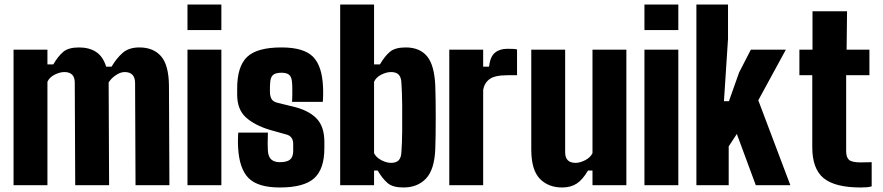

<svg xmlns="http://www.w3.org/2000/svg" viewBox="-20 -820 3909 850"><path d="M40 0V-600H190V-535H216Q237 -571 260 -590.5Q283 -610 330 -610Q375 -610 405.5 -590Q436 -570 450 -525H474Q495 -561 522.5 -585.5Q550 -610 597 -610Q659 -610 693 -571Q727 -532 728 -441L730 0H580L578 -454Q577 -501 532 -501Q513 -501 492.5 -487Q472 -473 461 -455L463 0H313L311 -454Q311 -501 265 -501Q245 -501 222 -489.5Q199 -478 190 -458V0Z M810 -687V-800H960V-687ZM810 0V-600H960V0Z M1219 10Q1122 10 1080.5 -31.5Q1039 -73 1034 -168Q1033 -185 1033.5 -206.5Q1034 -228 1035 -233H1166Q1164 -177 1166 -152Q1168 -125 1181.5 -113.5Q1195 -102 1219 -102Q1250 -102 1264 -113.5Q1278 -125 1278 -152V-184Q1278 -199 1270.5 -210Q1263 -221 1246 -225L1175 -245Q1108 -265 1069 -300Q1030 -335 1030 -401V-429Q1030 -526 1074 -568Q1118 -610 1226 -610Q1324 -610 1365 -569.5Q1406 -529 1410 -436Q1411 -420 1410.5 -397Q1410 -374 1409 -369H1273Q1274 -378 1274 -395.5Q1274 -413 1274 -429.5Q1274 -446 1273 -453Q1272 -477 1261.5 -487.5Q1251 -498 1226 -498Q1199 -498 1188 -487.5Q1177 -477 1176 -453Q1175 -442 1175 -433.5Q1175 -425 1175 -414Q1175 -395 1182 -382Q1189 -369 1212 -364L1274 -349Q1344 -333 1380 -297Q1416 -261 1416 -192V-164Q1416 -71 1370.5 -30.5Q1325 10 1219 10Z M1907 -441Q1908 -417 1908.5 -379.5Q1909 -342 1909 -300Q1909 -258 1908.5 -220.5Q1908 -183 1907 -159Q1903 -68 1865.5 -29Q1828 10 1766 10Q1719 10 1696 -9.5Q1673 -29 1652 -65H1636V0H1486V-800H1636V-535H1662Q1683 -571 1706 -590.5Q1729 -610 1776 -610Q1838 -610 1870.5 -571Q1903 -532 1907 -441ZM1757 -146Q1760 -185 1760.5 -240.5Q1761 -296 1760.5 -353.5Q1760 -411 1757 -454Q1756 -478 1745 -489.5Q1734 -501 1711 -501Q1691 -501 1668 -489.5Q1645 -478 1636 -458V-142Q1645 -123 1668 -111Q1691 -99 1711 -99Q1734 -99 1745 -110.5Q1756 -122 1757 -146Z M1969 0V-600H2119V-525H2145Q2150 -569 2171 -586.5Q2192 -604 2226 -604Q2239 -604 2251 -603.5Q2263 -603 2269 -601V-487H2228Q2170 -487 2147 -469.5Q2124 -452 2119 -422V0Z M2469 10Q2407 10 2369.5 -29Q2332 -68 2332 -159V-600H2482V-146Q2482 -99 2528 -99Q2548 -99 2571 -111Q2594 -123 2603 -142V-600H2753V0H2603V-65H2583Q2560 -25 2533.5 -7.5Q2507 10 2469 10Z M2833 -687V-800H2983V-687ZM2833 0V-600H2983V0Z M3063 0V-800H3203V-648L3185 -372H3207L3252 -499L3304 -600H3459L3337 -376L3479 0H3326L3242 -227L3206 -172V0Z M3791 10Q3676 10 3626 -31.5Q3576 -73 3576 -168V-487H3519V-600H3577V-770H3730L3728 -600H3829V-487H3726V-151Q3726 -124 3738.5 -112.5Q3751 -101 3791 -101Q3802 -101 3813.5 -101.5Q3825 -102 3839 -102V5Q3829 8 3817 9Q3805 10 3791 10Z"/></svg>

Font: Big Shoulders Display Black
Style: Regular
Weight: 900
Designer: Patric King
Foundry: XO Type Co
Version: Version 1.000; ttfautohint (v1.8.2)